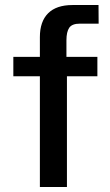

<svg xmlns="http://www.w3.org/2000/svg" viewBox="-20 -743 436 763"><path d="M138.5 0V-440H33V-517H138.5V-595.5Q138.5 -657.5 171.2 -690.2Q204 -723 268 -723H371.5L372 -649H297Q266.5 -649 255.2 -632.8Q244 -616.5 244 -583V-517H367V-440H246V0Z"/></svg>

Font: Public Sans Thin Medium
Style: Regular
Weight: 500
Version: Version 2.001